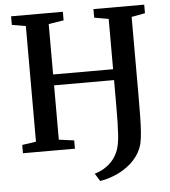

<svg xmlns="http://www.w3.org/2000/svg" viewBox="-61 -798 918 1038"><g transform="rotate(-5 398.5 -278.5)"><path d="M440.5 186 414.5 144Q442.5 136 467.2 121Q492 106 511.5 83.8Q531 61.5 543 31Q549 14.5 552.8 -4.8Q556.5 -24 558.5 -51Q560.5 -78 561.5 -117.2Q562.5 -156.5 562.5 -212.5V-351H237V-56L319.5 -45V0H37.5V-45L113 -56V-683.5L38 -696.5V-743H319V-696.5L237 -683.5V-410H562.5V-683L485 -696.5V-743H760.5V-696.5L687 -683V-261.5Q687 -195.5 686.2 -146.2Q685.5 -97 682.8 -60Q680 -23 674 5.5Q661 53 627 90.2Q593 127.5 544.8 152Q496.5 176.5 440.5 186Z"/></g></svg>

Font: Merriweather 48pt SemiBold
Style: Regular
Weight: 600
Version: Version 2.100